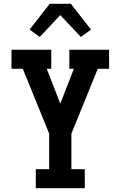

<svg xmlns="http://www.w3.org/2000/svg" viewBox="-20 -999 640 1019"><path d="M170 0V-101H241V-290L101 -634H41V-735H252V-634H228L300 -449L372 -634H348V-735H559V-634H499L359 -290V-101H430V0ZM191 -803 137 -842 244 -979H356L463 -842L409 -803L300 -919Z"/></svg>

Font: Iosevka Etoile
Style: Bold
Weight: 700
Designer: Belleve Invis
Foundry: Belleve Invis
Version: Version 28.1.0; ttfautohint (v1.8.4)